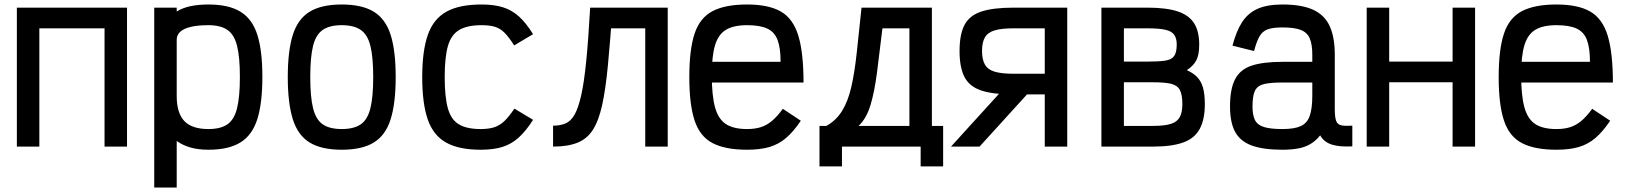

<svg xmlns="http://www.w3.org/2000/svg" viewBox="-20 -652 7240 854"><path d="M55 0V-618H545V0H445V-526H155V0Z M666 182V-618H766V-601Q792 -617 827 -624.5Q862 -632 907 -632Q997 -632 1049.5 -600Q1102 -568 1124.5 -497.5Q1147 -427 1147 -310Q1147 -193 1124.5 -122Q1102 -51 1049.5 -18.5Q997 14 907 14Q862 14 827 4Q792 -6 766 -25V182ZM907 -78Q961 -78 991.5 -99Q1022 -120 1034.5 -171Q1047 -222 1047 -310Q1047 -398 1034.5 -448Q1022 -498 991.5 -519Q961 -540 907 -540Q860 -540 828.5 -532.5Q797 -525 781.5 -510.5Q766 -496 766 -475V-225Q766 -149 800 -113.5Q834 -78 907 -78Z M1500 14Q1410 14 1357.5 -18Q1305 -50 1282.5 -121.5Q1260 -193 1260 -309Q1260 -426 1282.5 -497Q1305 -568 1357.5 -600Q1410 -632 1500 -632Q1590 -632 1642.5 -600Q1695 -568 1717.5 -497Q1740 -426 1740 -309Q1740 -193 1717.5 -121.5Q1695 -50 1642.5 -18Q1590 14 1500 14ZM1500 -78Q1554 -78 1584.5 -99Q1615 -120 1627.5 -170.5Q1640 -221 1640 -309Q1640 -398 1627.5 -448Q1615 -498 1584.5 -519Q1554 -540 1500 -540Q1446 -540 1415.5 -519Q1385 -498 1372.5 -448Q1360 -398 1360 -309Q1360 -221 1372.5 -170.5Q1385 -120 1415.5 -99Q1446 -78 1500 -78Z M2118 14Q2021 14 1964 -18Q1907 -50 1882.5 -121Q1858 -192 1858 -309Q1858 -426 1883 -497Q1908 -568 1965.5 -600Q2023 -632 2122 -632Q2178 -632 2217.5 -619.5Q2257 -607 2288.5 -578.5Q2320 -550 2351 -500L2267 -450Q2244 -486 2225 -505.5Q2206 -525 2182.5 -532.5Q2159 -540 2122 -540Q2059 -540 2023 -519Q1987 -498 1972.5 -448Q1958 -398 1958 -309Q1958 -221 1972 -170.5Q1986 -120 2021 -99Q2056 -78 2118 -78Q2154 -78 2178.5 -86Q2203 -94 2223.5 -113.5Q2244 -133 2268 -169L2351 -119Q2320 -70 2287.5 -40.5Q2255 -11 2215 1.5Q2175 14 2118 14Z M2850 0V-526H2626V-618H2950V0ZM2440 0V-93Q2471 -93 2494.5 -102.5Q2518 -112 2535 -141Q2552 -170 2565 -227.5Q2578 -285 2587.5 -380.5Q2597 -476 2605 -618H2705Q2694 -469 2684 -362.5Q2674 -256 2658.5 -185.5Q2643 -115 2617 -74.5Q2591 -34 2548 -17Q2505 0 2440 0Z M3303 14Q3206 14 3149.5 -15.5Q3093 -45 3069.5 -116Q3046 -187 3046 -309Q3046 -432 3069.5 -502.5Q3093 -573 3149.5 -602.5Q3206 -632 3303 -632Q3399 -632 3453.5 -600.5Q3508 -569 3531 -493Q3554 -417 3554 -285H3075V-377H3452Q3452 -439 3438.5 -474.5Q3425 -510 3392.5 -525Q3360 -540 3303 -540Q3243 -540 3209 -519.5Q3175 -499 3160.5 -451Q3146 -403 3146 -318Q3146 -227 3160.5 -174.5Q3175 -122 3209 -100Q3243 -78 3303 -78Q3338 -78 3364.5 -86.5Q3391 -95 3414 -114.5Q3437 -134 3462 -168L3542 -115Q3509 -66 3476 -38Q3443 -10 3402 2Q3361 14 3303 14Z M3656 -92Q3700 -117 3726 -159.5Q3752 -202 3766.5 -265Q3781 -328 3790.5 -415.5Q3800 -503 3812 -618H4125V-92H4025V-526H3905Q3892 -417 3881 -331Q3870 -245 3852 -185Q3834 -125 3799 -92ZM3625 88V-92H4175V88H4075V0H3725V88Z M4627 0V-526H4488Q4435 -526 4404.5 -517Q4374 -508 4361 -486Q4348 -464 4348 -425Q4348 -387 4361 -364.5Q4374 -342 4404.5 -333Q4435 -324 4488 -324H4699V-232H4488Q4397 -232 4344.5 -249.5Q4292 -267 4270 -309.5Q4248 -352 4248 -425Q4248 -499 4270 -541Q4292 -583 4344.5 -600.5Q4397 -618 4488 -618H4727V0ZM4210 0 4481 -298H4608L4337 0Z M4879 0V-618H5084Q5167 -618 5217.5 -601.5Q5268 -585 5291 -549Q5314 -513 5314 -454Q5314 -408 5301 -383.5Q5288 -359 5259 -340Q5288 -327 5305.5 -308.5Q5323 -290 5331 -261.5Q5339 -233 5339 -189Q5339 -121 5316.5 -79Q5294 -37 5243.5 -18.5Q5193 0 5109 0ZM4979 -92H5109Q5160 -92 5188 -101Q5216 -110 5227.5 -131Q5239 -152 5239 -189Q5239 -232 5227.5 -252.5Q5216 -273 5188 -279.5Q5160 -286 5109 -286H4979ZM4979 -378H5084Q5136 -378 5164 -382.5Q5192 -387 5203 -403.5Q5214 -420 5214 -454Q5214 -481 5203 -497Q5192 -513 5164 -519.5Q5136 -526 5084 -526H4979Z M5684 14Q5598 14 5547 -5Q5496 -24 5473.5 -66Q5451 -108 5451 -178Q5451 -256 5473.5 -299.5Q5496 -343 5547 -360Q5598 -377 5684 -377H5817V-409Q5817 -455 5805.5 -481.5Q5794 -508 5765.5 -519Q5737 -530 5684 -530Q5642 -530 5618.5 -521.5Q5595 -513 5582 -490Q5569 -467 5558 -425L5462 -449Q5479 -514 5505 -554Q5531 -594 5574 -613Q5617 -632 5684 -632Q5771 -632 5822 -608Q5873 -584 5895 -534.5Q5917 -485 5917 -409V-168Q5917 -131 5923 -114.5Q5929 -98 5946 -94.5Q5963 -91 5995 -93V-1Q5938 2 5903.5 -9Q5869 -20 5852 -50Q5834 -27 5810.5 -12.5Q5787 2 5756 8Q5725 14 5684 14ZM5684 -78Q5737 -78 5765.5 -91Q5794 -104 5805.5 -136.5Q5817 -169 5817 -226V-285H5684Q5631 -285 5602 -278Q5573 -271 5562 -248.5Q5551 -226 5551 -178Q5551 -140 5562 -118Q5573 -96 5602 -87Q5631 -78 5684 -78Z M6441 0V-618H6541V0ZM6059 0V-618H6159V0ZM6088 -286V-378H6512V-286Z M6903 14Q6806 14 6749.5 -15.5Q6693 -45 6669.5 -116Q6646 -187 6646 -309Q6646 -432 6669.5 -502.5Q6693 -573 6749.5 -602.5Q6806 -632 6903 -632Q6999 -632 7053.5 -600.5Q7108 -569 7131 -493Q7154 -417 7154 -285H6675V-377H7052Q7052 -439 7038.5 -474.5Q7025 -510 6992.5 -525Q6960 -540 6903 -540Q6843 -540 6809 -519.5Q6775 -499 6760.5 -451Q6746 -403 6746 -318Q6746 -227 6760.5 -174.5Q6775 -122 6809 -100Q6843 -78 6903 -78Q6938 -78 6964.5 -86.5Q6991 -95 7014 -114.5Q7037 -134 7062 -168L7142 -115Q7109 -66 7076 -38Q7043 -10 7002 2Q6961 14 6903 14Z"/></svg>

Font: Victor Mono
Style: Bold
Weight: 700
Monospace: yes
Designer: Rune Bjørnerås
Version: Version 1.561;gftools[0.9.30]